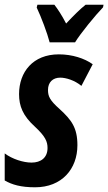

<svg xmlns="http://www.w3.org/2000/svg" viewBox="-26 -786 460 816"><path d="M185 -606H293C316 -644 380 -722 412 -755L414 -766H338C315 -748 287 -720 255 -686C237 -721 219 -748 205 -766H133L130 -754C149 -714 175 -645 185 -606ZM123 10C237 10 303 -68 303 -169C303 -243 278 -276 228 -322C185 -360 178 -377 178 -404C178 -436 198 -456 230 -456C254 -456 291 -445 320 -421L368 -513C333 -538 281 -555 224 -555C114 -555 55 -480 55 -386C55 -335 71 -294 123 -247C167 -206 176 -184 176 -157C176 -116 148 -95 108 -95C73 -95 26 -110 -6 -134V-19C25 -1 63 10 123 10Z"/></svg>

Font: Noto Sans ExtraCondensed
Style: Bold Italic
Weight: 700
Width: 2
Italic angle: -12°
Designer: Monotype Design Team
Foundry: Monotype Imaging Inc.
Version: Version 2.013